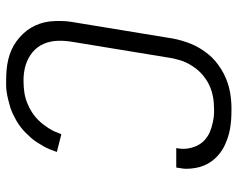

<svg xmlns="http://www.w3.org/2000/svg" viewBox="-96 -688 791 640"><g transform="rotate(-90 300.0 -367.5)"><path d="M252 8Q237 8 222 7Q207 6 192.5 3.5Q178 1 164 -3.5Q150 -8 137 -14Q124 -20 112.5 -28.5Q101 -37 91.5 -47.5Q82 -58 75 -70.5Q68 -83 64 -97Q60 -111 58.5 -128Q57 -145 59 -156L62 -176H127L126 -171Q123 -154 125.5 -137.5Q128 -121 135 -106.5Q142 -92 153.5 -81.5Q165 -71 179.5 -64.5Q194 -58 213 -54Q232 -50 244 -50H257Q268 -50 279.5 -51Q291 -52 302.5 -54.5Q314 -57 325 -61Q336 -65 346.5 -71Q357 -77 367 -85Q377 -93 385 -102Q393 -111 399.5 -121Q406 -131 411.5 -142Q417 -153 420.5 -166Q424 -179 426 -187L481 -522Q483 -534 484 -546.5Q485 -559 484.5 -571.5Q484 -584 481.5 -595.5Q479 -607 474.5 -617.5Q470 -628 463 -637.5Q456 -647 447 -654.5Q438 -662 428 -667.5Q418 -673 406.5 -677Q395 -681 381 -683Q367 -685 359 -685H348Q331 -685 313.5 -682.5Q296 -680 279 -673.5Q262 -667 246.5 -657Q231 -647 218 -633.5Q205 -620 193.5 -602Q182 -584 179 -573L173 -559L114 -574Q118 -586 122.5 -597Q127 -608 133 -618.5Q139 -629 146 -640Q153 -651 161.5 -660.5Q170 -670 178.5 -678.5Q187 -687 197.5 -695Q208 -703 218.5 -709Q229 -715 240.5 -720.5Q252 -726 263.5 -729.5Q275 -733 289.5 -736.5Q304 -740 315.5 -741.5Q327 -743 335 -743H353Q371 -743 388 -741.5Q405 -740 422 -736Q439 -732 454.5 -725Q470 -718 483 -708.5Q496 -699 507.5 -687Q519 -675 527.5 -661Q536 -647 541.5 -631Q547 -615 549 -598Q551 -581 550.5 -560Q550 -539 548 -528L492 -187Q489 -171 484.5 -156Q480 -141 474 -126Q468 -111 459 -96.5Q450 -82 439.5 -69Q429 -56 416.5 -45.5Q404 -35 389.5 -26Q375 -17 359.5 -10.5Q344 -4 328.5 0Q313 4 294.5 6Q276 8 265 8Z"/></g></svg>

Font: Iosevka Aile Light
Style: Italic
Weight: 300
Italic angle: -9°
Designer: Belleve Invis
Foundry: Belleve Invis
Version: Version 31.1.0; ttfautohint (v1.8.4)